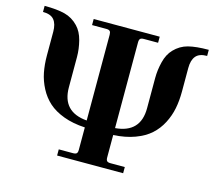

<svg xmlns="http://www.w3.org/2000/svg" viewBox="-101 -840 1093 967"><g transform="rotate(15 445.0 -356.0)"><path d="M617.2 -711.9V-680.2H543Q529.3 -680.2 524.2 -674.8Q519 -669.4 519 -655.8V-209Q648.9 -219.7 648.9 -347.2V-504.9Q648.9 -546.9 659.7 -589.8Q670.4 -632.8 695.8 -659.2Q726.1 -690.9 766.8 -701.4Q807.6 -711.9 873 -711.9V-680.2Q832 -680.2 814.5 -658.9Q796.9 -637.7 796.9 -597.2V-474.1Q796.9 -426.3 788.8 -385.5Q780.8 -344.7 761 -306.4Q741.2 -268.1 710.2 -240.2Q679.2 -212.4 630.6 -194.3Q582 -176.3 519 -172.9V-56.2Q519 -42.5 524.2 -37.4Q529.3 -32.2 543 -32.2H617.2V0H272.9V-32.2H347.2Q360.8 -32.2 366 -37.4Q371.1 -42.5 371.1 -56.2V-172.9Q308.1 -176.3 259.5 -194.3Q210.9 -212.4 179.9 -240.2Q148.9 -268.1 128.9 -306.4Q108.9 -344.7 100.8 -385.5Q92.8 -426.3 92.8 -474.1V-597.2Q92.8 -637.7 75.4 -658.9Q58.1 -680.2 17.1 -680.2V-711.9Q82.5 -711.9 123 -701.4Q163.6 -690.9 193.8 -659.2Q219.2 -632.8 230.2 -589.8Q241.2 -546.9 241.2 -504.9V-347.2Q241.2 -219.7 371.1 -209V-655.8Q371.1 -669.4 366 -674.8Q360.8 -680.2 347.2 -680.2H272.9V-711.9Z"/></g></svg>

Font: Flanker Steampunk
Style: Bold
Weight: 700
Designer: Alexey Kryukov, Leonardo Di Lena
Foundry: Alexey Kryukov, Leonardo Di Lena
Version: 1.210